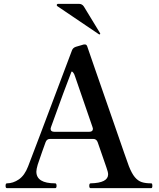

<svg xmlns="http://www.w3.org/2000/svg" viewBox="-20 -978 825 998"><path d="M772 -12Q772 0 766 0H451Q444 0 444 -12Q444 -25 451 -25Q542 -27 542 -72Q542 -83 533 -108L488 -238Q482 -256 464 -256H241Q223 -256 217 -239Q207 -209 199 -189L176 -122Q169 -98 169 -86Q169 -25 267 -25Q274 -25 274 -12Q274 0 267 0H16Q9 0 9 -12Q9 -25 16 -25Q48 -25 78 -45.5Q108 -66 126 -113Q139 -145 354 -716Q359 -730 375 -735L406 -744Q413 -747 420 -747Q426 -747 428 -745Q431 -743 433 -738L473 -622Q510 -517 574 -331.5Q638 -146 650 -114Q665 -76 681 -57Q697 -38 716.5 -31.5Q736 -25 766 -25Q770 -25 771 -21Q772 -17 772 -12ZM243 -309Q243 -293 262 -293H444Q463 -293 463 -309L461 -317L370 -581Q366 -595 359.5 -602Q353 -609 351 -604Q319 -523 245 -317ZM494 -800 497 -799Q499 -799 500 -800.5Q501 -802 501 -803L500 -806L416 -944Q407 -958 390 -958H282Q279 -958 277 -956Q275 -954 275 -952Q275 -948 278 -946Z"/></svg>

Font: Shippori Mincho B1 SemiBold
Style: Regular
Weight: 600
Designer: FONTDASU
Foundry: FONTDASU / Google Inc. / but / Adobe
Version: Version 3.110; ttfautohint (v1.8.3)